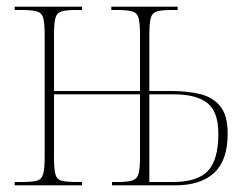

<svg xmlns="http://www.w3.org/2000/svg" viewBox="-20 -556 753 576"><path d="M24 0V-10H46Q77 -10 91 -14Q105 -18 109.5 -34Q114 -50 114 -85V-451Q114 -485 110 -501Q106 -517 91.5 -521.5Q77 -526 45 -526H24V-536H226V-526H208Q178 -526 164 -521.5Q150 -517 146 -501Q142 -485 142 -451V-283H400V-451Q400 -485 396 -501Q392 -517 377.5 -521.5Q363 -526 331 -526H314V-536H513V-526H494Q464 -526 450 -521.5Q436 -517 432 -501Q428 -485 428 -451V-283H493Q541 -283 579.5 -274Q618 -265 640.5 -237.5Q663 -210 663 -155Q663 -75 622.5 -37.5Q582 0 506 0H316V-10H331Q362 -10 376.5 -14.5Q391 -19 395.5 -34.5Q400 -50 400 -85V-273H142V-85Q142 -50 146 -34Q150 -18 164.5 -14Q179 -10 211 -10H226V0ZM498 -10Q572 -10 603.5 -43Q635 -76 635 -155Q635 -221 602 -247Q569 -273 501 -273H428V-10Z"/></svg>

Font: Noto Serif Display Condensed Thin
Style: Regular
Weight: 100
Width: 3
Designer: Monotype Design Team
Foundry: Monotype Imaging Inc.
Version: Version 2.009